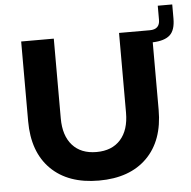

<svg xmlns="http://www.w3.org/2000/svg" viewBox="-56 -872 935 938"><g transform="rotate(-5 411.5 -403.0)"><path d="M392 10Q241 10 156.5 -74Q72 -158 72 -309V-700H232V-309Q232 -224 274 -177Q316 -130 392 -130Q468 -130 510 -177Q552 -224 552 -309V-700H703Q752 -700 752 -747V-816H823V-747Q823 -690 796.5 -666Q770 -642 712 -640V-309Q712 -158 627.5 -74Q543 10 392 10Z"/></g></svg>

Font: Goli Bold
Style: Regular
Weight: 700
Designer: jaikishan Patel
Foundry: MagicType
Version: Version 1.000